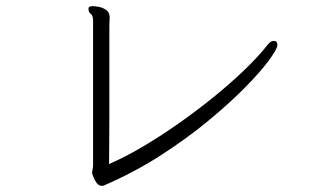

<svg xmlns="http://www.w3.org/2000/svg" viewBox="-20 -635 1040 625"><path d="M280 -73Q280 -77 281.5 -84Q283 -91 283 -98V-566Q283 -585 275.5 -590Q268 -595 268 -607Q268 -615 282 -615Q287 -615 300 -613Q313 -611 325 -603Q337 -595 337 -578Q337 -573 336.5 -567Q336 -561 336 -553Q336 -547 336 -519Q336 -491 336 -448Q336 -405 336 -355.5Q336 -306 336 -257Q336 -208 335.5 -167Q335 -126 335 -101Q388 -124 447 -159Q506 -194 565.5 -236Q625 -278 679.5 -322.5Q734 -367 778.5 -410Q823 -453 851 -489Q861 -502 871 -502Q883 -502 883 -489Q883 -476 855 -438Q827 -400 775.5 -348Q724 -296 654 -238.5Q584 -181 499.5 -127Q415 -73 320 -32Q318 -31 316 -30.5Q314 -30 312 -30Q302 -30 295 -39Q288 -48 284.5 -58Q281 -68 280 -70Z"/></svg>

Font: Moon Stars Kai HW Light
Style: Regular
Weight: 300
Designer: GuiWonder
Version: Version 1.101